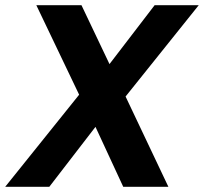

<svg xmlns="http://www.w3.org/2000/svg" viewBox="-32 -720 786 740"><path d="M-12 0 273 -355 108 -700H282L390 -473L564 -700H734L452 -348L617 0H443L336 -231L158 0Z"/></svg>

Font: DM Sans 9pt Black
Style: Italic
Weight: 900
Italic angle: -10°
Version: Version 4.004;gftools[0.9.30]